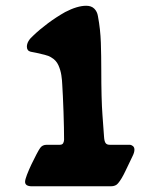

<svg xmlns="http://www.w3.org/2000/svg" viewBox="-20 -653 545 673"><path d="M92.3 0Q67.9 0 67.9 -15.6Q67.9 -23.4 74.5 -40.5Q81.1 -57.6 90.3 -77.1Q99.6 -96.7 108.2 -112.8Q116.7 -128.9 121.1 -134.8Q128.9 -145.5 143.6 -145.5H189.5Q198.7 -145.5 201.7 -151.6Q204.6 -157.7 204.6 -163.6Q204.6 -180.2 204.1 -206.3Q203.6 -232.4 202.6 -261.5Q201.7 -290.5 200.4 -315.9Q199.2 -341.3 198.2 -356.4Q197.8 -370.6 195.1 -388.9Q192.4 -407.2 184.6 -424.6Q176.8 -441.9 159.7 -451.7Q151.9 -457 136.7 -460.9Q121.6 -464.8 107.4 -467.8Q93.3 -470.7 87.4 -471.7Q74.2 -475.1 74.2 -489.3Q74.2 -508.8 96.7 -528.3Q119.6 -550.3 148.2 -571.5Q176.8 -592.8 208.5 -610.8Q251 -632.8 282.2 -632.8Q300.3 -632.8 310.5 -622.6Q320.8 -612.3 323.2 -596.7Q332 -550.3 333.5 -503.2Q335 -456.1 335 -409.2Q335 -304.7 339.1 -250.5Q343.3 -196.3 344.7 -173.3Q345.7 -158.2 349.9 -151.9Q354 -145.5 364.7 -145.5H434.1Q440.4 -145.5 445.8 -141.1Q451.2 -136.7 451.2 -128.4Q451.2 -118.7 444.8 -106Q434.1 -84.5 420.2 -54.7Q406.2 -24.9 394 -10.7Q385.7 0 368.2 0Z"/></svg>

Font: David Libre
Style: Bold
Weight: 700
Designer: Ismar David, J. Victor Gaultney, Annie Olsen and Meir Sadan
Foundry: Monotype Imaging Inc. & SIL International
Version: Version 1.100; ttfautohint (v1.8.4.7-5d5b)